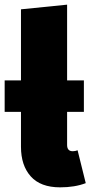

<svg xmlns="http://www.w3.org/2000/svg" viewBox="-20 -784 388 824"><path d="M238 20Q154 20 112 -27Q70 -74 70 -154V-304H0V-439H70V-744L268 -764V-439H340V-304H268V-162Q268 -135 292 -135Q303 -135 313 -139L348 2Q301 20 238 20Z"/></svg>

Font: Trujillo Black
Style: Regular
Weight: 900
Designer: Fira Sans original fonts by bBox Type GmbH, Carrois Corporate GbR, & Edenspiekermann AG / Changes by Cristiano Sobral
Foundry: Fira Sans original fonts by bBox Type GmbH, Carrois Corporate GbR, & Edenspiekermann AG / Changes by Cristiano Sobral
Version: Version 4.301;July 28, 2020;FontCreator 13.0.0.2655 64-bit